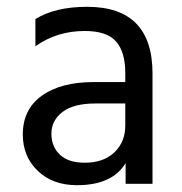

<svg xmlns="http://www.w3.org/2000/svg" viewBox="-20 -537 535 564"><path d="M229 -59Q284 -59 316 -89.5Q348 -120 348 -168V-233H260Q196 -233 163.5 -208Q131 -183 131 -144.5Q131 -106 156 -82.5Q181 -59 229 -59ZM349 -58Q310 7 206 7Q135 7 91 -35Q47 -77 47 -142Q47 -216 103 -256Q159 -296 256 -296H348V-323Q348 -384 321 -415Q294 -446 229 -446Q147 -446 84 -401V-481Q142 -517 236 -517Q428 -517 428 -321V3H349Z"/></svg>

Font: Hind Siliguri Fixed
Style: Regular
Weight: 400
Designer: Jyotish Sonowal
Foundry: Indian Type Foundry
Version: Version 1.001;October 28, 2021;FontCreator 12.0.0.2565 64-bi